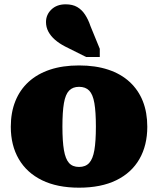

<svg xmlns="http://www.w3.org/2000/svg" viewBox="-20 -857 732 889"><path d="M662 -270Q662 -184 625.5 -120.5Q589 -57 518.5 -22.5Q448 12 346 12Q245 12 174.5 -22.5Q104 -57 67 -120.5Q30 -184 30 -270Q30 -336 51 -388.5Q72 -441 112.5 -478Q153 -515 211.5 -534.5Q270 -554 346 -554Q422 -554 481 -534.5Q540 -515 580.5 -477.5Q621 -440 641.5 -388Q662 -336 662 -270ZM269 -271Q269 -203 276 -162Q283 -121 299.5 -102.5Q316 -84 346 -84Q376 -84 393 -102.5Q410 -121 417 -162Q424 -203 424 -271Q424 -339 417 -379.5Q410 -420 393 -437.5Q376 -455 346 -455Q317 -455 300 -437.5Q283 -420 276 -379.5Q269 -339 269 -271ZM399 -736 442 -631V-593H379L281 -642Q254 -656 234.5 -673Q215 -690 204 -710.5Q193 -731 193 -755Q193 -789 218 -813Q243 -837 284 -837Q316 -837 337.5 -824.5Q359 -812 374 -789Q389 -766 399 -736Z"/></svg>

Font: Roboto Serif 20pt Black
Style: Regular
Weight: 900
Version: Version 1.008